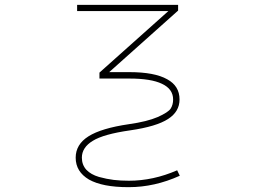

<svg xmlns="http://www.w3.org/2000/svg" viewBox="-20 -565 1040 789"><path d="M506.8 204.1Q401.4 204.1 345.7 172.9Q291 140.6 291 83Q291 28.3 343.8 -4.9Q396.5 -38.1 509.8 -54.7Q585 -65.4 627.9 -84Q671.9 -103.5 681.6 -119.1Q691.4 -134.8 691.4 -156.2Q691.4 -199.2 645.5 -220.7Q600.6 -242.2 511.7 -242.2H388.7V-266.6L671.9 -519.5H296.9V-544.9H711.9V-521.5L428.7 -268.6H511.7Q615.2 -268.6 667 -239.3Q717.8 -211.9 717.8 -156.2Q717.8 -106.4 670.9 -76.2Q623 -44.9 514.6 -29.3Q405.3 -13.7 361.3 13.7Q316.4 41 316.4 83Q316.4 112.3 335 132.8Q353.5 152.3 386.7 162.1Q418.9 170.9 447.3 174.3Q475.6 177.7 509.8 177.7Q609.4 177.7 708 134.8L718.8 157.2Q615.2 204.1 509.8 204.1Q507.8 204.1 506.8 204.1Z"/></svg>

Font: Mgen+ 1m thin
Style: Regular
Weight: 100
Designer: [Source Han Sans]
Ryoko NISHIZUKA  (kana & ideographs); Paul D. Hunt (Latin, Greek & Cyrillic); Wenlong ZHANG  (bopomofo
Version: Version 1.059.20150602